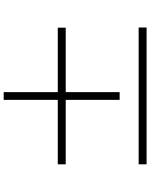

<svg xmlns="http://www.w3.org/2000/svg" viewBox="93 -932 814 1040"><g transform="rotate(-90 500.0 -412.0)"><path d="M521 -463V-171H479V-463H130V-506H479V-799H521V-506H870V-463ZM871 -25H130V-68H871Z"/></g></svg>

Font: Merged Yaku Han JP ExtraLight
Style: Regular
Weight: 250
Designer: Ryoko NISHIZUKA 西塚涼子 (kana, bopomofo & ideographs); Paul D. Hunt (Latin, Greek & Cyrillic); Sandoll Communications 산돌커뮤니
Foundry: Adobe
Version: Version 2.004